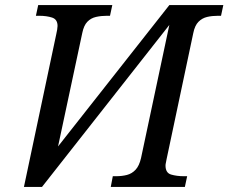

<svg xmlns="http://www.w3.org/2000/svg" viewBox="-20 -734 897 754"><path d="M201 -600Q203 -608 204.5 -617.5Q206 -627 206 -632Q206 -658 184.5 -665Q163 -672 134 -672H121L130 -714H421L412 -672H399Q377 -672 357 -667.5Q337 -663 323 -648.5Q309 -634 303 -604L208 -159L645 -714H857L848 -672H835Q813 -672 793.5 -667.5Q774 -663 759.5 -648.5Q745 -634 739 -604L634 -108Q633 -101 631.5 -95Q630 -89 630 -84Q630 -55 652 -48.5Q674 -42 702 -42H715L706 0H415L423 -42H436Q459 -42 478.5 -47Q498 -52 512.5 -67.5Q527 -83 534 -114L645 -636L145 0H74Z"/></svg>

Font: Noto Serif
Style: Italic
Weight: 400
Italic angle: -12°
Designer: Monotype Design Team
Foundry: Monotype Imaging Inc.
Version: Version 2.013